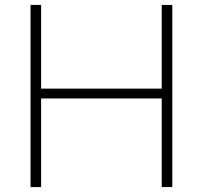

<svg xmlns="http://www.w3.org/2000/svg" viewBox="-20 -760 824 780"><path d="M104 -740H147V-400H637V-740H680V0H637V-360H147V0H104Z"/></svg>

Font: Encode Sans Wide
Style: Thin
Weight: 100
Designer: Pablo Impallari, Andres Torresi
Foundry: Pablo Impallari, Andres Torresi
Version: Version 1.000; ttfautohint (v1.00) -l 8 -r 50 -G 200 -x 14 -